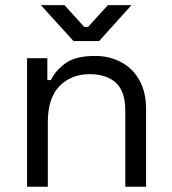

<svg xmlns="http://www.w3.org/2000/svg" viewBox="-20 -711 653 731"><path d="M83 0Q83 -122.1 83 -489.3Q102.5 -489.3 160.2 -489.3Q160.2 -467.8 160.2 -406.2Q163.1 -406.2 173.8 -406.2Q190.4 -441.4 228.5 -469.7Q266.6 -498 341.8 -498Q397.5 -498 440.4 -474.6Q484.4 -452.1 509.8 -407.2Q536.1 -362.3 536.1 -295.9Q536.1 -197.3 536.1 0Q516.6 0 457 0Q457 -72.3 457 -290Q457 -363.3 420.9 -396.5Q383.8 -428.7 322.3 -428.7Q251 -428.7 206.1 -382.8Q162.1 -336.9 162.1 -246.1Q162.1 -164.1 162.1 0Q142.6 0 83 0ZM259.8 -554.7Q228.5 -588.9 135.7 -691.4Q158.2 -691.4 225.6 -691.4Q245.1 -669.9 300.8 -608.4Q304.7 -608.4 315.4 -608.4Q334 -628.9 390.6 -691.4Q413.1 -691.4 480.5 -691.4Q449.2 -657.2 357.4 -554.7Q333 -554.7 259.8 -554.7Z"/></svg>

Font: Kadena Space Grotesk
Style: Regular
Weight: 400
Designer: Florian Karsten
Version: Version 2.000